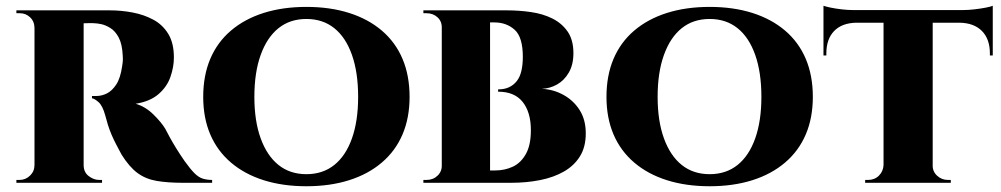

<svg xmlns="http://www.w3.org/2000/svg" viewBox="-20 -636 3482 668"><path d="M262 -600H362Q402 -600 441.5 -592.5Q481 -585 513.5 -567.5Q546 -550 565.5 -518Q585 -486 585 -436Q585 -403 573 -368.5Q561 -334 531.5 -308.5Q502 -283 452 -275Q486 -265 513.5 -238Q541 -211 555 -188Q560 -178 569.5 -160.5Q579 -143 592.5 -121Q606 -99 622 -76Q642 -48 656.5 -33.5Q671 -19 685.5 -14.5Q700 -10 718 -10V0H617Q564 0 525.5 -6.5Q487 -13 458.5 -34Q430 -55 403 -98Q394 -115 385 -132Q376 -149 368.5 -166.5Q361 -184 355.5 -201.5Q350 -219 346 -235Q337 -268 323 -280.5Q309 -293 300 -294V-302Q301 -302 305 -302Q309 -302 315 -302Q334 -302 352 -311Q370 -320 384.5 -342Q399 -364 405 -406Q406 -411 407 -420.5Q408 -430 407 -443Q405 -483 393 -505.5Q381 -528 364 -538.5Q347 -549 332 -552Q317 -555 310 -555Q299 -556 290 -555.5Q281 -555 270 -555Q269 -556 267.5 -567Q266 -578 264 -589Q262 -600 262 -600ZM271 -600V0H100V-600ZM103 -62 105 0H37V-10Q38 -10 41.5 -10Q45 -10 48 -10Q69 -10 84.5 -25Q100 -40 100 -62ZM103 -538H100Q100 -561 85 -575.5Q70 -590 49 -590Q46 -590 42 -590Q38 -590 37 -590V-600H105ZM269 -62H271Q271 -37 288.5 -23.5Q306 -10 325 -10Q325 -10 328.5 -10Q332 -10 335 -10V0H267Z M1046 -612Q1128 -612 1194.5 -591Q1261 -570 1308.5 -529.5Q1356 -489 1380.5 -431Q1405 -373 1405 -299Q1405 -226 1380.5 -168.5Q1356 -111 1308.5 -70.5Q1261 -30 1194.5 -9Q1128 12 1046 12Q964 12 897.5 -9Q831 -30 783.5 -70.5Q736 -111 711.5 -168.5Q687 -226 687 -299Q687 -373 711.5 -431Q736 -489 783.5 -529.5Q831 -570 897.5 -591Q964 -612 1046 -612ZM1046 -30Q1103 -30 1143 -62Q1183 -94 1204.5 -154.5Q1226 -215 1226 -299Q1226 -384 1204.5 -445Q1183 -506 1143 -538Q1103 -570 1046 -570Q989 -570 949 -538Q909 -506 887 -445Q865 -384 865 -299Q865 -215 887 -154.5Q909 -94 949 -62Q989 -30 1046 -30Z M1563 -600H1743Q1786 -600 1827.5 -594Q1869 -588 1902 -571.5Q1935 -555 1955 -526Q1975 -497 1975 -451Q1975 -411 1959 -383.5Q1943 -356 1918 -342Q1893 -328 1865 -327Q1906 -325 1941 -305.5Q1976 -286 1997 -252.5Q2018 -219 2018 -172Q2018 -125 1998 -92.5Q1978 -60 1942.5 -39.5Q1907 -19 1859.5 -9.5Q1812 0 1758 0H1677Q1677 0 1677.5 -10.5Q1678 -21 1678 -32Q1678 -43 1678 -43H1703Q1736 -43 1764 -56Q1792 -69 1809.5 -100Q1827 -131 1827 -183Q1827 -215 1819.5 -240Q1812 -265 1797.5 -282.5Q1783 -300 1762 -308.5Q1741 -317 1713 -317V-325Q1735 -325 1751 -332.5Q1767 -340 1778 -354Q1789 -368 1794 -389.5Q1799 -411 1799 -438Q1799 -507 1770.5 -532.5Q1742 -558 1700 -558H1571Q1571 -559 1569 -569.5Q1567 -580 1565 -590Q1563 -600 1563 -600ZM1685 -600V0H1517V-600ZM1520 -62V0H1453V-10Q1455 -10 1459.5 -10Q1464 -10 1464 -10Q1487 -10 1502.5 -25Q1518 -40 1517 -62ZM1520 -538H1517Q1518 -561 1502.5 -575.5Q1487 -590 1464 -590Q1464 -590 1459.5 -590Q1455 -590 1453 -590V-600H1520Z M2449 -612Q2531 -612 2597.5 -591Q2664 -570 2711.5 -529.5Q2759 -489 2783.5 -431Q2808 -373 2808 -299Q2808 -226 2783.5 -168.5Q2759 -111 2711.5 -70.5Q2664 -30 2597.5 -9Q2531 12 2449 12Q2367 12 2300.5 -9Q2234 -30 2186.5 -70.5Q2139 -111 2114.5 -168.5Q2090 -226 2090 -299Q2090 -373 2114.5 -431Q2139 -489 2186.5 -529.5Q2234 -570 2300.5 -591Q2367 -612 2449 -612ZM2449 -30Q2506 -30 2546 -62Q2586 -94 2607.5 -154.5Q2629 -215 2629 -299Q2629 -384 2607.5 -445Q2586 -506 2546 -538Q2506 -570 2449 -570Q2392 -570 2352 -538Q2312 -506 2290 -445Q2268 -384 2268 -299Q2268 -215 2290 -154.5Q2312 -94 2352 -62Q2392 -30 2449 -30Z M3225 -597V0H3054V-597ZM3434 -601V-557H2845V-601ZM3434 -561V-443H3424V-450Q3424 -500 3396.5 -528Q3369 -556 3319 -557V-561ZM3434 -616V-591L3331 -601Q3349 -601 3370.5 -603.5Q3392 -606 3410 -609.5Q3428 -613 3434 -616ZM3056 -62V0H2990V-10Q2990 -10 2995 -10Q3000 -10 3000 -10Q3023 -10 3038 -25Q3053 -40 3054 -62ZM3221 -62H3225Q3224 -40 3240 -25Q3256 -10 3278 -10Q3278 -10 3283 -10Q3288 -10 3288 -10V0H3221ZM2959 -561V-557Q2909 -556 2882 -528Q2855 -500 2855 -450V-443H2845V-561ZM2845 -616Q2853 -613 2870 -609.5Q2887 -606 2908 -603.5Q2929 -601 2948 -601L2845 -591Z"/></svg>

Font: Cinzel ExtraBold
Style: Regular
Weight: 800
Designer: Natanael Gama
Version: Version 2.000